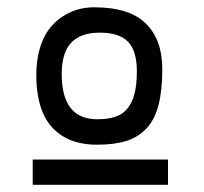

<svg xmlns="http://www.w3.org/2000/svg" viewBox="-20 -765 558 524"><path d="M353.5 -570.3Q353.5 -626 329.6 -650.9Q305.7 -675.8 253.4 -675.8Q234.4 -675.8 219.2 -672.6Q204.1 -669.4 190.7 -661.4Q177.2 -653.3 168 -640.9Q158.7 -628.4 153.6 -608.6Q148.4 -588.9 148.4 -563Q148.4 -439.5 245.6 -439.5Q282.7 -439.5 305.7 -450.9Q328.6 -462.4 341.1 -491.5Q353.5 -520.5 353.5 -570.3ZM244.6 -370.1Q189 -370.1 151.4 -393.3Q113.8 -416.5 96.4 -458.5Q79.1 -500.5 79.1 -560.5Q79.1 -598.6 87.9 -630.1Q96.7 -661.6 111.8 -682.6Q127 -703.6 147.5 -717.8Q168 -731.9 190.2 -738.5Q212.4 -745.1 236.8 -745.1Q333 -745.1 377.9 -700.9Q422.9 -656.7 422.9 -576.7Q422.9 -518.6 412.8 -479Q402.8 -439.5 380.6 -415.3Q358.4 -391.1 325.7 -380.6Q293 -370.1 244.6 -370.1ZM69.3 -329.6H438.5V-260.7H69.3Z"/></svg>

Font: FantasqueSansM Nerd Font
Style: Regular
Weight: 400
Monospace: yes
Designer: Jany Belluz
Version: Version 1.8.0 ; ttfautohint (v1.8.2);Nerd Fonts 3.4.0